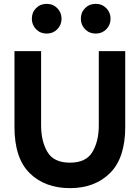

<svg xmlns="http://www.w3.org/2000/svg" viewBox="-20 -965 724 995"><path d="M55 -307V-700H193V-315Q193 -234 225.5 -178Q258 -122 343 -122Q426 -122 459 -177.5Q492 -233 492 -315V-700H629V-307Q629 -146 550 -68Q471 10 343 10Q213 10 134 -67.5Q55 -145 55 -307ZM399 -868Q399 -901 421 -923Q443 -945 476 -945Q509 -945 531 -922.5Q553 -900 553 -868Q553 -836 531 -813.5Q509 -791 476 -791Q443 -791 421 -813.5Q399 -836 399 -868ZM145 -868Q145 -901 167 -923Q189 -945 222 -945Q255 -945 277 -922.5Q299 -900 299 -868Q299 -836 277 -813.5Q255 -791 222 -791Q189 -791 167 -813.5Q145 -836 145 -868Z"/></svg>

Font: Be Vietnam
Style: Bold
Weight: 700
Designer: Gabriel Lam
Foundry: TypeRant
Version: Version 4.000